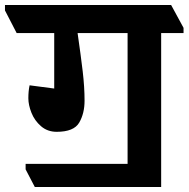

<svg xmlns="http://www.w3.org/2000/svg" viewBox="-76 -689 758 772"><path d="M662 -577V-556H572V63H64L27 -8V-30H437V-556H236Q249 -466 256.5 -402.5Q264 -339 264 -284Q264 -233 242.5 -196Q221 -159 152 -159Q115 -159 89 -181.5Q63 -204 50.5 -235.5Q38 -267 38 -294Q38 -323 43 -346L142 -333V-556H-9L-56 -647V-669H612Z"/></svg>

Font: Martel Heavy
Style: Regular
Weight: 900
Designer: Dan Reynolds
Foundry: Dan Reynolds
Version: Version 1.001; ttfautohint (v1.1) -l 5 -r 5 -G 72 -x 0 -D la